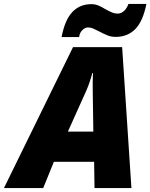

<svg xmlns="http://www.w3.org/2000/svg" viewBox="-76 -953 762 973"><path d="M294 -714H543L590 0H403L401 -133H197L143 0H-56ZM397 -286 394 -491Q393 -525 395 -583H392Q379 -534 362 -495L268 -286ZM387 -932Q405 -932 421.5 -925.5Q438 -919 459 -906Q479 -895 492.5 -889.5Q506 -884 520 -884Q537 -884 551.5 -896.5Q566 -909 575 -933H666Q648 -844 609 -805Q570 -766 510 -766Q489 -766 470.5 -773Q452 -780 428 -793Q409 -803 396 -808.5Q383 -814 370 -814Q355 -814 341 -800Q327 -786 325 -765H236Q253 -853 291 -892.5Q329 -932 387 -932Z"/></svg>

Font: Noto Sans Display Black
Style: Italic
Weight: 900
Italic angle: -12°
Designer: Monotype Design team
Foundry: Monotype Imaging Inc.
Version: Version 1.000